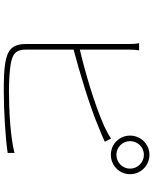

<svg xmlns="http://www.w3.org/2000/svg" viewBox="85 -916 829 1040"><g transform="rotate(90 500.0 -395.5)"><path d="M744 -685C744 -726 777 -760 818 -760C859 -760 893 -726 893 -685C893 -644 859 -611 818 -611C777 -611 744 -644 744 -685ZM714 -685C714 -627 760 -581 818 -581C876 -581 923 -627 923 -685C923 -743 876 -790 818 -790C760 -790 714 -743 714 -685ZM252 -734H213C217 -717 218 -701 218 -676C218 -631 218 -198 218 -120C218 -44 253 -21 320 -9C360 -2 418 -1 472 -1C580 -1 729 -10 808 -22V-59C724 -37 579 -29 472 -29C418 -29 356 -33 323 -39C271 -50 248 -65 248 -124V-379C361 -409 550 -464 674 -517C701 -527 728 -540 747 -548L730 -582C713 -570 688 -557 663 -545C542 -491 361 -439 248 -413V-676C248 -703 250 -717 252 -734Z"/></g></svg>

Font: Noto Sans CJK SC Thin
Style: Regular
Weight: 100
Designer: Ryoko NISHIZUKA 西塚涼子 (kana, bopomofo & ideographs); Paul D. Hunt (Latin, Greek & Cyrillic); Sandoll Communications 산돌커뮤니
Foundry: Adobe
Version: Version 2.004;hotconv 1.0.118;makeotfexe 2.5.65603